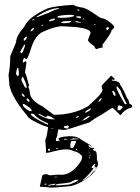

<svg xmlns="http://www.w3.org/2000/svg" viewBox="-20 -562 631 868"><path d="M309.6 -540V-542Q318.4 -533.2 348.6 -528.3Q368.2 -528.3 430.7 -483.4L443.4 -478.5H448.2L465.8 -469.7Q492.2 -451.2 496.1 -441.4V-439.5Q496.1 -435.5 484.4 -424.8Q481.4 -408.2 443.4 -360.4V-356.4L444.3 -346.7Q430.7 -346.7 417 -339.8Q411.1 -339.8 406.2 -353.5Q377.9 -371.1 377.9 -381.8L389.6 -413.1Q389.6 -431.6 325.2 -439.5L261.7 -443.4Q228.5 -443.4 170.9 -417Q139.6 -400.4 122.1 -348.6Q108.4 -302.7 99.6 -293.9L89.8 -300.8Q83 -293.9 83 -278.3L95.7 -285.2Q98.6 -285.2 99.6 -278.3L92.8 -233.4Q96.7 -232.4 111.3 -175.8L108.4 -169.9V-166Q113.3 -161.1 116.2 -133.8Q125 -104.5 171.9 -81.1L223.6 -43Q310.5 -43 377 -81.1Q443.4 -138.7 443.4 -156.2L439.5 -170.9V-172.9Q441.4 -178.7 482.4 -219.7Q484.4 -219.7 498 -206.1V-202.1L494.1 -201.2L486.3 -202.1H485.4V-198.2Q522.5 -195.3 522.5 -179.7Q538.1 -159.2 554.7 -117.2Q560.5 -117.2 564.5 -93.8Q576.2 -88.9 578.1 -83Q578.1 -74.2 566.4 -73.2Q543.9 -66.4 524.4 -41Q490.2 -75.2 488.3 -75.2L434.6 -41Q408.2 -27.3 384.8 -8.8L284.2 23.4L268.6 25.4Q258.8 25.4 244.1 22.5Q240.2 35.2 239.3 49.8Q232.4 64.5 232.4 75.2H234.4V76.2Q251 74.2 251 72.3L244.1 67.4V66.4Q244.1 56.6 292 53.7H296.9Q331.1 53.7 346.7 69.3L386.7 92.8L395.5 99.6V100.6H394.5L380.9 92.8H378.9Q383.8 104.5 390.6 105.5Q390.6 106.4 395.5 106.4H402.3Q407.2 109.4 407.2 110.4Q399.4 112.3 399.4 114.3Q400.4 117.2 413.1 122.1Q416 122.1 418 141.6V160.2Q428.7 179.7 417 195.3H415Q408.2 193.4 407.2 187.5Q409.2 181.6 412.1 180.7L409.2 178.7Q402.3 178.7 394.5 195.3V196.3Q394.5 198.2 401.4 198.2H402.3V200.2Q386.7 223.6 351.6 254.9Q357.4 254.9 384.8 233.4Q397.5 217.8 411.1 206.1H412.1V207Q398.4 227.5 366.2 249Q335 271.5 298.8 279.3Q236.3 286.1 206.1 286.1Q200.2 284.2 161.1 282.2H160.2V281.2L169.9 237.3Q169.9 225.6 188.5 225.6L190.4 224.6Q202.1 230.5 204.1 230.5H206.1Q212.9 230.5 229.5 228.5L246.1 227.5Q291 233.4 328.1 190.4Q364.3 148.4 343.8 136.7Q336.9 127 310.5 120.1Q296.9 113.3 279.3 113.3H277.3Q254.9 113.3 200.2 127.9L188.5 128.9L187.5 127.9V126Q189.5 126 184.6 70.3Q191.4 62.5 197.3 12.7Q180.7 7.8 175.8 5.9Q109.4 -22.5 103.5 -38.1Q21.5 -136.7 21.5 -190.4L18.6 -223.6Q26.4 -260.7 26.4 -307.6L52.7 -371.1Q52.7 -398.4 89.8 -441.4Q108.4 -485.4 196.3 -524.4Q229.5 -535.2 309.6 -540ZM145.5 -487.3V-483.4L196.3 -502.9L228.5 -517.6Q247.1 -521.5 247.1 -524.4V-525.4Q205.1 -525.4 146.5 -487.3ZM510.7 -170.9H506.8V-167Q506.8 -155.3 543.9 -91.8L549.8 -90.8L552.7 -93.8Q537.1 -120.1 524.4 -154.3ZM240.2 -488.3V-483.4L251 -481.4Q308.6 -481.4 315.4 -491.2Q315.4 -494.1 299.8 -495.1Q256.8 -494.1 240.2 -488.3ZM231.4 273.4V275.4L233.4 276.4Q250 276.4 290 272.5Q296.9 272.5 323.2 259.8Q332 255.9 332 251L330.1 250H329.1Q318.4 250 296.9 262.7Q267.6 267.6 242.2 269.5Q231.4 272.5 231.4 273.4ZM119.1 -44.9Q127.9 -30.3 189.5 -1L197.3 2V-3.9Q147.5 -25.4 135.7 -43.9Q130.9 -47.9 126 -47.9H121.1Q119.1 -47.9 119.1 -44.9ZM300.8 78.1Q293 107.4 304.7 107.4H308.6Q312.5 107.4 324.2 79.1V77.1Q322.3 75.2 318.4 75.2H308.6Q302.7 75.2 300.8 78.1ZM83 -215.8Q77.1 -210.9 77.1 -200.2Q77.1 -195.3 85.9 -180.7Q91.8 -164.1 100.6 -164.1V-167Q100.6 -181.6 83 -215.8ZM88.9 -91.8H83V-90.8Q83 -76.2 114.3 -59.6H123V-61.5Q123 -72.3 88.9 -91.8ZM156.2 -47.9H153.3Q153.3 -40 188.5 -28.3L204.1 -22.5V-24.4H205.1Q207 -22.5 229.5 -22.5Q217.8 -28.3 212.9 -33.2L197.3 -39.1H195.3L189.5 -33.2H188.5Q181.6 -33.2 156.2 -47.9ZM511.7 -71.3V-65.4L514.6 -63.5H520.5Q523.4 -63.5 535.2 -77.1V-78.1Q535.2 -81.1 518.6 -85.9Q511.7 -85.9 511.7 -71.3ZM92.8 -360.4H89.8L72.3 -330.1V-325.2L75.2 -321.3H78.1Q82 -321.3 92.8 -353.5ZM52.7 -233.4V-230.5Q52.7 -220.7 61.5 -218.8Q68.4 -218.8 63.5 -250L62.5 -254.9H59.6Q56.6 -254.9 52.7 -233.4ZM256.8 -459 266.6 -457H267.6Q298.8 -458 300.8 -463.9V-466.8H290Q256.8 -466.8 256.8 -459ZM268.6 11.7V12.7Q268.6 17.6 289.1 19.5V15.6L288.1 13.7L292 10.7L288.1 5.9H282.2Q268.6 7.8 268.6 11.7ZM364.3 -53.7H365.2L367.2 -52.7Q391.6 -62.5 391.6 -73.2Q364.3 -60.5 364.3 -53.7ZM350.6 -16.6H352.5Q374 -22.5 386.7 -37.1V-38.1H384.8Q375 -38.1 350.6 -16.6ZM202.1 -469.7V-465.8H206.1Q228.5 -470.7 228.5 -475.6L225.6 -478.5H223.6Q202.1 -471.7 202.1 -469.7ZM487.3 -151.4V-149.4Q494.1 -127.9 500 -127.9L502 -131.8V-135.7Q498 -151.4 487.3 -151.4ZM335.9 -488.3H324.2V-487.3Q324.2 -481.4 343.8 -479.5L346.7 -483.4Q346.7 -488.3 335.9 -488.3ZM86.9 -381.8V-380.9L89.8 -377.9H90.8Q101.6 -386.7 101.6 -394.5V-396.5H99.6Q86.9 -389.6 86.9 -381.8ZM296.9 67.4V68.4H314.5Q336.9 68.4 336.9 66.4Q336.9 65.4 311.5 63.5ZM197.3 276.4 198.2 277.3H199.2Q205.1 277.3 215.8 274.4L223.6 275.4Q229.5 273.4 229.5 269.5V268.6H226.6Q197.3 273.4 197.3 276.4ZM118.2 -419.9H120.1Q133.8 -427.7 133.8 -435.5Q122.1 -435.5 118.2 -419.9ZM100.6 -117.2V-111.3Q105.5 -102.5 111.3 -102.5H113.3V-107.4Q109.4 -117.2 100.6 -117.2ZM460 -429.7V-428.7L465.8 -426.8H466.8L471.7 -432.6V-437.5L469.7 -439.5Q460 -439.5 460 -429.7ZM329.1 -465.8H320.3V-463.9Q320.3 -460.9 346.7 -459V-460.9ZM82 -138.7H79.1V-133.8Q83 -124 91.8 -124Q91.8 -131.8 82 -138.7ZM424.8 -101.6H426.8Q431.6 -102.5 439.5 -115.2V-118.2Q429.7 -118.2 424.8 -101.6ZM200.2 110.4 197.3 112.3V118.2L199.2 119.1H207V118.2Q207 113.3 202.1 110.4ZM323.2 -31.2V-30.3H325.2Q334 -30.3 335.9 -35.2V-37.1Q323.2 -36.1 323.2 -31.2ZM268.6 67.4V68.4L271.5 69.3H276.4L284.2 68.4V66.4L272.5 65.4Q268.6 66.4 268.6 67.4ZM337.9 -518.6 332 -519.5 330.1 -518.6V-515.6L333 -513.7H337.9ZM233.4 109.4V110.4L236.3 111.3Q241.2 111.3 244.1 107.4H241.2Q233.4 107.4 233.4 109.4ZM131.8 -476.6 127 -472.7V-469.7H129.9L135.7 -475.6V-476.6ZM181.6 268.6 179.7 270.5Q181.6 272.5 184.6 272.5Q191.4 272.5 191.4 270.5L189.5 268.6ZM357.4 -479.5H355.5V-478.5L358.4 -473.6H361.3V-476.6ZM170.9 -451.2 167 -445.3V-444.3H170.9L173.8 -448.2ZM234.4 237.3H226.6V239.3H234.4L238.3 238.3V237.3ZM324.2 111.3H323.2V114.3L327.1 117.2H328.1Q329.1 117.2 329.1 114.3Q329.1 111.3 324.2 111.3ZM412.1 -453.1H407.2V-449.2H409.2L412.1 -452.1ZM385.7 109.4 380.9 103.5V104.5Q380.9 109.4 384.8 110.4H385.7ZM386.7 146.5H384.8L383.8 151.4V154.3H384.8L386.7 152.3ZM386.7 137.7 384.8 138.7V140.6H388.7L390.6 138.7V137.7ZM384.8 127.9 381.8 127V128.9V130.9H384.8ZM223.6 19.5 212.9 16.6V19.5ZM411.1 201.2 414.1 199.2 417 200.2 414.1 202.1H411.1ZM331.1 261.7 329.1 262.7V264.6H330.1L333 262.7V261.7ZM402.3 195.3 405.3 193.4H407.2V194.3L405.3 195.3ZM380.9 121.1 377.9 119.1V121.1H379.9ZM210.9 35.2H209V37.1H210.9ZM364.3 138.7V137.7ZM375 116.2H376V114.3Z"/></svg>

Font: Love Ya Like A Sister
Style: Regular
Weight: 400
Designer: Kimberly Geswein
Foundry: Kimberly Geswein
Version: Version 1.002 2007